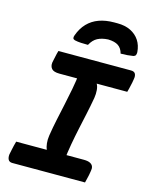

<svg xmlns="http://www.w3.org/2000/svg" viewBox="-136 -1032 882 1119"><g transform="rotate(15 304.5 -472.5)"><path d="M338 -91 212 -90 224 -125Q217 -140 214.5 -163Q212 -186 216 -211Q224 -262 234.5 -311Q245 -360 255.5 -408.5Q266 -457 275.5 -507Q285 -557 291 -609L417 -610L404 -575Q413 -561 415 -538Q417 -515 413 -490Q404 -439 393.5 -390.5Q383 -342 372.5 -293.5Q362 -245 353 -194.5Q344 -144 338 -91ZM488 0H49Q41 0 34.5 -3Q28 -6 24.5 -12.5Q21 -19 20 -27Q19 -35 20 -44Q23 -59 26 -73Q29 -87 32 -100Q35 -113 39 -126H447Q472 -126 485.5 -119Q499 -112 503 -100.5Q507 -89 504 -75Q502 -61 499.5 -48.5Q497 -36 494 -24.5Q491 -13 488 0ZM140 -700H578Q598 -700 604.5 -687.5Q611 -675 607 -655Q606 -644 603.5 -634Q601 -624 599 -614Q597 -604 594.5 -594Q592 -584 589 -574H180Q145 -574 132.5 -588.5Q120 -603 123 -626Q125 -636 127 -645.5Q129 -655 131 -664Q133 -673 135 -682Q137 -691 140 -700ZM297 -779Q275 -779 254.5 -780Q234 -781 217 -785Q207 -788 205 -794.5Q203 -801 207 -812Q223 -857 251.5 -886.5Q280 -916 320 -930.5Q360 -945 411 -945H431Q477 -945 510.5 -928.5Q544 -912 563.5 -882.5Q583 -853 586 -812Q586 -801 583 -794.5Q580 -788 570 -785Q552 -782 533.5 -780.5Q515 -779 494 -779Q486 -810 464.5 -824.5Q443 -839 403 -840Q365 -838 339.5 -824.5Q314 -811 297 -779Z"/></g></svg>

Font: Rec Mono Semicasual
Style: Bold Italic
Weight: 700
Italic angle: -10°
Version: Version 1.085; ttfautohint (v1.8.4.7-5d5b)